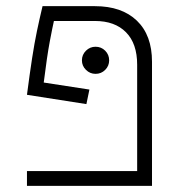

<svg xmlns="http://www.w3.org/2000/svg" viewBox="-20 -606 626 626"><path d="M271.5 -314 261.7 -266.6 67.9 -296.9Q77.1 -367.2 84.7 -416.5Q92.3 -465.8 100.6 -505.4Q108.9 -544.9 118.7 -585.9H289.6Q377 -585.9 426.3 -538.6Q475.6 -491.2 475.6 -404.8V0H67.9V-48.3H427.2V-395Q427.2 -463.9 390.9 -500.7Q354.5 -537.6 289.6 -537.6H155.8Q151.4 -518.6 142.3 -470.7Q133.3 -422.9 122.6 -336.9ZM291.5 -365.2Q273.4 -365.2 260.3 -378.2Q247.1 -391.1 247.1 -409.2Q247.1 -427.7 260.3 -440.7Q273.4 -453.6 291.5 -453.6Q310.1 -453.6 323 -440.7Q335.9 -427.7 335.9 -409.2Q335.9 -391.1 323 -378.2Q310.1 -365.2 291.5 -365.2Z"/></svg>

Font: Cascadia Mono NF ExtraLight
Style: Regular
Weight: 200
Monospace: yes
Designer: Aaron Bell
Foundry: Saja Typeworks
Version: Version 2404.023; ttfautohint (v1.8.4)